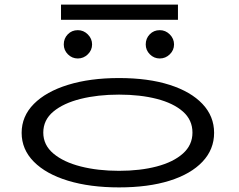

<svg xmlns="http://www.w3.org/2000/svg" viewBox="-20 -806 1040 834"><path d="M497 8Q371 8 275.5 -21Q180 -50 127 -103.5Q74 -157 74 -229Q74 -301 127 -354.5Q180 -408 275.5 -437.5Q371 -467 497 -467Q624 -467 716.5 -437.5Q809 -408 859.5 -354.5Q910 -301 910 -229Q910 -157 859.5 -103.5Q809 -50 716.5 -21Q624 8 497 8ZM497 -64Q589 -64 661 -83Q733 -102 774.5 -139Q816 -176 816 -230Q816 -285 774.5 -321.5Q733 -358 661 -376.5Q589 -395 497 -395Q405 -395 330.5 -376.5Q256 -358 212 -321.5Q168 -285 168 -230Q168 -176 212 -139Q256 -102 330.5 -83Q405 -64 497 -64ZM318 -552Q293 -552 275 -570Q257 -588 257 -613Q257 -639 274.5 -657Q292 -675 318 -675Q343 -675 361.5 -656.5Q380 -638 380 -613Q380 -588 361.5 -570Q343 -552 318 -552ZM674 -552Q649 -552 631 -570Q613 -588 613 -613Q613 -639 630.5 -657Q648 -675 674 -675Q699 -675 717.5 -656.5Q736 -638 736 -613Q736 -588 717.5 -570Q699 -552 674 -552ZM245 -720V-786H753V-720Z"/></svg>

Font: Inconsolata UltraExpanded
Style: Regular
Weight: 400
Width: 9
Monospace: yes
Designer: Raph Levien, Cyreal, Brenton Simpson
Foundry: Raph Levien, Cyreal, Google
Version: Version 3.000; ttfautohint (v1.8.2.53-6de2)